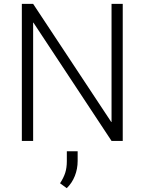

<svg xmlns="http://www.w3.org/2000/svg" viewBox="-20 -731 750 996"><path d="M616.7 0H558.6L153.3 -613.8L151.9 -613.3V0H93.3V-710.9H151.9L557.1 -98.1L558.6 -98.6V-710.9H616.7ZM382.8 104Q382.8 145 368.2 181.9Q353.5 218.8 326.2 245.1L291.5 219.7Q310.1 191.4 318.4 165.3Q326.7 139.2 326.7 105V53.7H382.8Z"/></svg>

Font: Roboto Web
Style: Light
Weight: 300
Designer: Google
Version: Version 1.200310; 2013